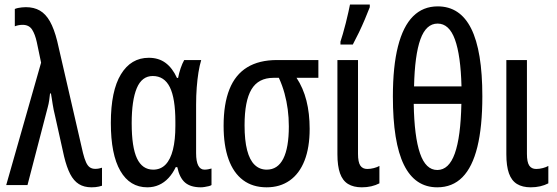

<svg xmlns="http://www.w3.org/2000/svg" viewBox="-20 -798 2401 828"><path d="M6.8 0 157.2 -527.8 138.7 -616.2Q131.3 -650.4 118.2 -670.7Q105 -690.9 77.6 -690.9Q67.9 -690.9 59.6 -689.2Q51.3 -687.5 43.9 -684.6V-759.3Q50.8 -762.2 58.3 -763.7Q65.9 -765.1 74.2 -766.1Q82.5 -767.1 91.3 -767.1Q126.5 -767.1 151.9 -752.4Q177.2 -737.8 195.3 -705.8Q213.4 -673.8 226.6 -621.1L337.9 -138.2Q344.2 -113.3 351.1 -98.1Q357.9 -83 367.4 -76.4Q377 -69.8 390.6 -69.8Q399.4 -69.8 406.7 -71.3Q414.1 -72.8 419.9 -74.7V2.9Q413.6 4.9 406.5 6.6Q399.4 8.3 391.6 9Q383.8 9.8 375 9.8Q342.3 9.8 320.1 -4.2Q297.9 -18.1 282.7 -47.4Q267.6 -76.7 256.3 -123.5L217.3 -298.8Q213.9 -312 211.4 -324.7Q209 -337.4 207 -349.4Q205.1 -361.3 203.4 -372.6Q201.7 -383.8 199.7 -395H195.8Q194.3 -379.9 192.1 -365Q189.9 -350.1 186 -335.9L98.6 0Z M640.6 -66.4Q672.9 -66.4 694.1 -88.4Q715.3 -110.4 725.8 -152.6Q736.3 -194.8 736.3 -255.4V-272.9Q736.3 -374 712.4 -422.1Q688.5 -470.2 638.7 -470.2Q591.8 -470.2 569.8 -417.7Q547.9 -365.2 547.9 -266.6Q547.9 -163.1 570.8 -114.7Q593.8 -66.4 640.6 -66.4ZM615.2 9.8Q540 9.8 499 -61Q458 -131.8 458 -267.6Q458 -406.2 501.5 -477.5Q544.9 -548.8 621.6 -548.8Q664.1 -548.8 693.8 -526.9Q723.6 -504.9 743.2 -461.9H748Q752 -482.9 759 -503.7Q766.1 -524.4 774.4 -539.1H847.7Q840.8 -516.1 835.9 -486.1Q831.1 -456.1 828.4 -420.9Q825.7 -385.7 825.7 -346.7V-137.7Q825.7 -101.6 835 -84Q844.2 -66.4 861.8 -66.4Q870.1 -66.4 877.7 -67.9Q885.3 -69.3 892.1 -71.3V0Q888.2 2.9 879.9 4.9Q871.6 6.8 862.5 8.3Q853.5 9.8 846.2 9.8Q802.2 9.8 778.3 -10.5Q754.4 -30.8 744.6 -77.1H737.8Q725.1 -50.3 706.8 -30.5Q688.5 -10.7 665.5 -0.5Q642.6 9.8 615.2 9.8Z M1315.4 -242.2Q1315.4 -161.6 1293.2 -105.2Q1271 -48.8 1229.2 -19.5Q1187.5 9.8 1129.9 9.8Q1069.8 9.8 1028.3 -21.2Q986.8 -52.2 965.6 -111.3Q944.3 -170.4 944.3 -255.4Q944.3 -350.1 969.5 -413.1Q994.6 -476.1 1045.9 -507.6Q1097.2 -539.1 1175.3 -539.1H1353V-462.4H1258.8Q1287.6 -418.9 1301.5 -364Q1315.4 -309.1 1315.4 -242.2ZM1034.7 -257.8Q1034.7 -192.9 1045.7 -150.4Q1056.6 -107.9 1078.1 -87.2Q1099.6 -66.4 1130.4 -66.4Q1177.7 -66.4 1201.7 -113.8Q1225.6 -161.1 1225.6 -252.9Q1225.6 -291 1220.9 -326.2Q1216.3 -361.3 1207 -395.3Q1197.8 -429.2 1182.6 -462.4H1159.7Q1094.2 -462.4 1064.5 -412.6Q1034.7 -362.8 1034.7 -257.8Z M1523.9 -539.1V-134.3Q1523.9 -99.1 1533.7 -84.2Q1543.5 -69.3 1564 -69.3Q1577.6 -69.3 1592.5 -73.2Q1607.4 -77.1 1616.2 -82.5V-7.3Q1600.1 1 1581.1 5.4Q1562 9.8 1540.5 9.8Q1504.4 9.8 1481 -4.6Q1457.5 -19 1446.3 -50.5Q1435.1 -82 1435.1 -132.8V-539.1ZM1448.2 -606V-618.2Q1452.1 -629.9 1458.5 -651.6Q1464.8 -673.3 1471.2 -698.5Q1477.5 -723.6 1482.4 -745.6Q1487.3 -767.6 1489.3 -778.3H1574.7V-767.1Q1565.4 -743.2 1553.5 -714.8Q1541.5 -686.5 1528.1 -658.4Q1514.6 -630.4 1501.5 -606Z M2060.1 -382.8Q2060.1 -251.5 2038.6 -164.3Q2017.1 -77.1 1974.1 -33.7Q1931.2 9.8 1865.7 9.8Q1769.5 9.8 1721.9 -87.2Q1674.3 -184.1 1674.3 -381.8Q1674.3 -511.7 1696.3 -598.1Q1718.3 -684.6 1761.2 -727.5Q1804.2 -770.5 1867.7 -770.5Q1964.4 -770.5 2012.2 -674.3Q2060.1 -578.1 2060.1 -382.8ZM1865.7 -64.9Q1916 -64.9 1941.4 -136.2Q1966.8 -207.5 1969.7 -350.1H1764.2Q1766.6 -208.5 1791.3 -136.7Q1815.9 -64.9 1865.7 -64.9ZM1867.2 -696.3Q1817.4 -696.3 1793 -628.4Q1768.6 -560.5 1765.6 -425.3H1970.2Q1966.8 -559.1 1941.9 -627.7Q1917 -696.3 1867.2 -696.3Z M2252.4 -539.1V-134.3Q2252.4 -99.1 2262.2 -84.2Q2272 -69.3 2292.5 -69.3Q2306.2 -69.3 2321 -73.2Q2335.9 -77.1 2344.7 -82.5V-7.3Q2328.6 1 2309.6 5.4Q2290.5 9.8 2269 9.8Q2232.9 9.8 2209.5 -4.6Q2186 -19 2174.8 -50.5Q2163.6 -82 2163.6 -132.8V-539.1Z"/></svg>

Font: Open Sans Condensed Medium
Style: Regular
Weight: 500
Width: 3
Designer: Monotype Design Team
Foundry: Monotype Imaging Inc.
Version: Version 3.000